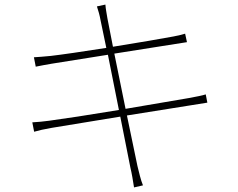

<svg xmlns="http://www.w3.org/2000/svg" viewBox="-20 -789 1040 838"><path d="M121 -255 129 -214C150 -220 171 -225 206 -231L505 -280L549 -58C556 -29 560 -2 565 29L604 20C594 -4 587 -36 580 -64L534 -285L810 -329C847 -335 870 -339 885 -341L878 -377C862 -372 842 -368 804 -361L528 -314L479 -555L745 -597C768 -601 788 -604 796 -605L788 -642C778 -639 765 -635 738 -630C689 -621 581 -602 473 -585L449 -708C446 -728 441 -751 440 -769L403 -761C409 -743 415 -723 419 -700L444 -580C343 -564 246 -550 202 -545C170 -542 147 -540 128 -539L136 -498C161 -503 182 -507 206 -511L451 -550L499 -309C373 -288 248 -269 194 -262C173 -259 142 -256 121 -255Z"/></svg>

Font: Noto Sans CJK HK Thin
Style: Regular
Weight: 100
Designer: Ryoko NISHIZUKA 西塚涼子 (kana, bopomofo & ideographs); Paul D. Hunt (Latin, Greek & Cyrillic); Sandoll Communications 산돌커뮤니
Foundry: Adobe
Version: Version 2.004;hotconv 1.0.118;makeotfexe 2.5.65603